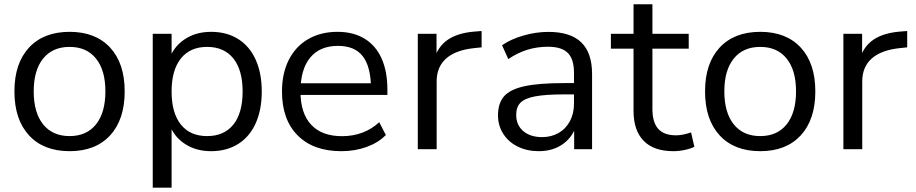

<svg xmlns="http://www.w3.org/2000/svg" viewBox="-20 -697 4279 897"><path d="M47.4 -270.1Q47.4 -401.1 115.6 -474.7Q183.8 -548.3 305.3 -548.3Q426.5 -548.3 494.5 -474.7Q562.5 -401.1 562.5 -270.1Q562.5 -138.5 494.5 -64.6Q426.5 9.3 305.3 9.3Q183.8 9.3 115.6 -64.6Q47.4 -138.5 47.4 -270.1ZM472.4 -270.3Q472.4 -368.9 428.5 -423.4Q384.6 -477.9 305.1 -477.9Q225.6 -477.9 181.5 -423.4Q137.5 -368.9 137.5 -270.3Q137.5 -170.8 181.5 -116Q225.6 -61.2 305.1 -61.2Q384.6 -61.2 428.5 -116Q472.4 -170.8 472.4 -270.3Z M1202.9 -269.5Q1202.9 -183.7 1174.4 -120.7Q1145.9 -57.6 1092.3 -24.2Q1038.8 9.3 966.1 9.3Q892.9 9.3 839.7 -27.5Q786.4 -64.3 767.5 -128.4L781.7 -127.3V179.7H693.6V-539.1H781.7V-410.6H767.5Q786.6 -474.7 839.7 -511.5Q892.8 -548.3 966.1 -548.3Q1038.8 -548.3 1092.3 -514.9Q1145.9 -481.4 1174.4 -418.4Q1202.9 -355.3 1202.9 -269.5ZM781.7 -269.5Q781.7 -169.1 825 -115.1Q868.2 -61.2 947.6 -61.2Q1027.1 -61.2 1070.3 -115.1Q1113.5 -169.1 1113.5 -269.5Q1113.5 -369.6 1070.3 -423.8Q1027.1 -477.9 947.6 -477.9Q868.2 -477.9 825 -423.8Q781.7 -369.6 781.7 -269.5Z M1297.4 -269.5Q1297.4 -354.2 1329.2 -417.3Q1361.1 -480.3 1419.9 -514.3Q1478.8 -548.3 1557.4 -548.3Q1630 -548.3 1682.6 -516.7Q1735.1 -485.1 1762.5 -424.5Q1789.8 -363.9 1789.8 -279.3V-253.4H1365.1V-308.1H1731.7L1713.4 -281.1Q1713 -384.3 1675.4 -433.5Q1637.8 -482.7 1559 -482.7Q1474.2 -482.7 1429 -427.7Q1383.8 -372.7 1383.8 -268.9Q1383.8 -168 1433.7 -114.4Q1483.5 -60.8 1577.9 -60.8Q1629 -60.8 1673.1 -77.3Q1717.2 -93.9 1751.7 -126.1L1782.6 -66.3Q1748.4 -30.8 1693.5 -10.7Q1638.7 9.3 1574.5 9.3Q1444 9.3 1370.7 -64.3Q1297.4 -137.9 1297.4 -269.5Z M1931.9 -539.1H2019.4V-415.2H2006.6Q2024.7 -478.8 2071.4 -510.9Q2118 -543 2195.8 -549.4L2230 -552.1V-475.8L2198 -472.5Q2108.8 -463.4 2064.4 -423.8Q2020 -384.3 2020 -316.5V0H1931.9Z M2306.6 -158.1Q2306.6 -214.7 2334.9 -247.1Q2363.2 -279.4 2429.9 -294.1Q2496.6 -308.8 2615.6 -308.8H2676.9V-256H2616.6Q2527.8 -256 2479.6 -246.7Q2431.3 -237.4 2411.4 -217Q2391.6 -196.7 2391.6 -160.2Q2391.6 -112.7 2424.7 -84.5Q2457.9 -56.4 2512.6 -56.4Q2556 -56.4 2590 -76Q2624 -95.7 2642.8 -131.4Q2661.6 -167.1 2661.6 -212.5V-357.2Q2661.6 -420.7 2632.8 -449.6Q2604 -478.6 2540.4 -478.6Q2489.1 -478.6 2443.5 -464.5Q2397.8 -450.3 2354.7 -420.9L2325.6 -485.6Q2366.1 -513.9 2424.9 -530.9Q2483.8 -548 2542.2 -548Q2645.1 -548 2695.6 -499.1Q2746.1 -450.3 2746.1 -351V0H2662.4V-120.7H2674.8Q2659.8 -61.2 2612.5 -25.9Q2565.2 9.3 2496.9 9.3Q2442.6 9.3 2399 -12.1Q2355.3 -33.6 2331 -72Q2306.6 -110.4 2306.6 -158.1Z M2939.8 -179.3V-469.7H2834V-539.1H2939.8V-677.1H3028V-539.1H3197.6V-469.7H3028V-188Q3028 -126.2 3054.7 -95.5Q3081.4 -64.8 3138.8 -64.8Q3168.3 -64.8 3208.6 -78.4L3223.9 -11.4Q3208.5 -2.9 3180.5 3.2Q3152.5 9.3 3125.7 9.3Q3034.5 9.3 2987.2 -39Q2939.8 -87.3 2939.8 -179.3Z M3273.9 -270.1Q3273.9 -401.1 3342.1 -474.7Q3410.4 -548.3 3531.9 -548.3Q3653 -548.3 3721 -474.7Q3789.1 -401.1 3789.1 -270.1Q3789.1 -138.5 3721 -64.6Q3653 9.3 3531.9 9.3Q3410.4 9.3 3342.1 -64.6Q3273.9 -138.5 3273.9 -270.1ZM3699 -270.3Q3699 -368.9 3655.1 -423.4Q3611.2 -477.9 3531.7 -477.9Q3452.1 -477.9 3408.1 -423.4Q3364 -368.9 3364 -270.3Q3364 -170.8 3408.1 -116Q3452.1 -61.2 3531.7 -61.2Q3611.2 -61.2 3655.1 -116Q3699 -170.8 3699 -270.3Z M3920.2 -539.1H4007.7V-415.2H3994.9Q4012.9 -478.8 4059.6 -510.9Q4106.3 -543 4184.1 -549.4L4218.3 -552.1V-475.8L4186.3 -472.5Q4097 -463.4 4052.7 -423.8Q4008.3 -384.3 4008.3 -316.5V0H3920.2Z"/></svg>

Font: Min Sans VF VF
Style: Regular
Weight: 400
Designer: Jinseong-Kim, NotoSansCJK, Nunito
Foundry: Jinseong-Kim
Version: Version 1.420;Glyphs 3.1.2 (3151)